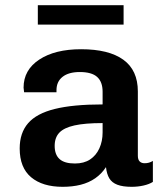

<svg xmlns="http://www.w3.org/2000/svg" viewBox="-20 -711 640 741"><path d="M222 10Q144 10 100 -27Q56 -64 56 -138Q56 -198 88.5 -235.5Q121 -273 191.5 -290.5Q262 -308 376 -308V-357Q376 -395 355 -414Q334 -433 288 -433Q245 -433 221.5 -414.5Q198 -396 198 -363V-355H73Q72 -365 71.5 -368.5Q71 -372 71 -372Q71 -372 71 -371.5Q71 -371 71 -373Q71 -441 131.5 -481Q192 -521 293 -521Q400 -521 456 -480.5Q512 -440 512 -358V-110Q512 -95 519 -88Q526 -81 538 -81Q556 -81 570 -90V-9Q556 0 534 5Q512 10 488 10Q454 10 433 2Q412 -6 402 -22.5Q392 -39 389 -66Q372 -40 347.5 -23Q323 -6 291.5 2Q260 10 222 10ZM269 -80Q304 -80 327.5 -95.5Q351 -111 363.5 -138.5Q376 -166 376 -200V-236Q308 -236 267.5 -227Q227 -218 209 -199Q191 -180 191 -148Q191 -114 210 -97Q229 -80 269 -80ZM126 -616V-691H457V-616Z"/></svg>

Font: Chivo Mono SemiBold
Style: Regular
Weight: 600
Monospace: yes
Designer: Hector Gatti
Foundry: Omnibus-Type
Version: Version 1.008